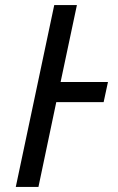

<svg xmlns="http://www.w3.org/2000/svg" viewBox="-20 -734 465 754"><path d="M42 0 193 -714H282L218 -412H404L387 -333H201L131 0Z"/></svg>

Font: Manna Sans
Style: Italic
Weight: 400
Italic angle: -12°
Designer: Monotype Design Team
Foundry: Monotype Imaging Inc.
Version: Version 2.001.1; ttfautohint (v1.8.2)